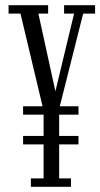

<svg xmlns="http://www.w3.org/2000/svg" viewBox="-20 -720 386 740"><path d="M99 0V-32.5H148V-163.5H69V-196H148V-278H69V-310.5H144L59 -667.5H13V-700H165.5V-667.5H128L193.5 -368L265.5 -667.5H227V-700H346.5V-667.5H300.5L210.5 -310.5H282.5V-278H208V-196H282.5V-163.5H208V-32.5H253.5V0Z"/></svg>

Font: Imbue 10pt Light
Style: Regular
Weight: 300
Designer: Tyler Finck
Foundry: Etcetera Type Company
Version: Version 1.102; ttfautohint (v1.8.3)